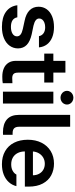

<svg xmlns="http://www.w3.org/2000/svg" viewBox="594 -1375 792 2020"><g transform="rotate(90 990.0 -365.0)"><path d="M266.6 -444.3Q240.2 -444.3 219 -436.3Q197.8 -428.2 186 -413.8Q174.3 -399.4 174.8 -381.8Q173.3 -339.4 250 -321.3L339.8 -302.7Q415.5 -285.6 452.1 -250.5Q488.8 -215.3 489.3 -158.2Q488.8 -108.4 460.9 -70.1Q433.1 -31.7 382.1 -10.5Q331.1 10.7 262.7 10.7Q162.6 10.7 103.8 -32Q44.9 -74.7 35.2 -151.4H162.1Q168 -117.7 193.6 -100.8Q219.2 -84 262.7 -84Q307.6 -84 335 -101.1Q362.3 -118.2 362.3 -147.5Q362.3 -170.4 343.5 -185.3Q324.7 -200.2 285.2 -209L200.2 -227.5Q126.5 -242.2 88.6 -279.8Q50.8 -317.4 50.8 -375Q50.8 -423.3 77.1 -460.2Q103.5 -497.1 151.9 -517.1Q200.2 -537.1 264.6 -537.1Q327.1 -537.1 373.8 -517.8Q420.4 -498.5 447.3 -462.9Q474.1 -427.2 478.5 -378.9H360.4Q354.5 -409.2 330.1 -426.8Q305.7 -444.3 266.6 -444.3Z M848.6 -434.6H744.1V-159.2Q744.1 -124 759 -110.8Q773.9 -97.7 800.8 -97.7Q824.2 -97.7 855.5 -99.6V2Q831.1 6.8 785.2 6.8Q736.8 6.8 699.5 -9Q662.1 -24.9 640.9 -57.6Q619.6 -90.3 620.1 -138.7V-434.6H543.9V-530.3H620.1V-657.2H744.1V-530.3H848.6Z M944.3 -530.3H1069.3V0H944.3ZM935.5 -673.8Q935.5 -691.9 945.3 -707.5Q955.1 -723.1 971.9 -732.2Q988.8 -741.2 1007.8 -741.2Q1027.3 -741.2 1043.9 -732.2Q1060.5 -723.1 1070.3 -707.5Q1080.1 -691.9 1080.1 -673.8Q1080.1 -655.3 1070.3 -639.4Q1060.5 -623.5 1043.9 -614.5Q1027.3 -605.5 1007.8 -605.5Q988.8 -605.5 971.9 -614.5Q955.1 -623.5 945.3 -639.4Q935.5 -655.3 935.5 -673.8Z M1380.9 -101.6H1398.4V-1Q1389.6 0 1373 0Q1283.7 0 1236.1 -42Q1188.5 -84 1188.5 -168.9V-707H1313.5V-169.9Q1313.5 -135.3 1329.3 -118.4Q1345.2 -101.6 1380.9 -101.6Z M1450.2 -261.7Q1450.2 -343.3 1481.4 -405.5Q1512.7 -467.8 1569.6 -502.4Q1626.5 -537.1 1701.2 -537.1Q1768.6 -537.1 1823.5 -508.3Q1878.4 -479.5 1910.9 -419.2Q1943.4 -358.9 1943.4 -269.5V-230.5H1573.2Q1573.7 -186 1590.8 -153.6Q1607.9 -121.1 1638.2 -104Q1668.5 -86.9 1709 -86.9Q1748.5 -86.9 1776.4 -102.1Q1804.2 -117.2 1816.4 -141.6H1938.5Q1927.2 -95.7 1896 -61.3Q1864.7 -26.9 1816.7 -8.1Q1768.6 10.7 1708 10.7Q1628.9 10.7 1570.6 -22.7Q1512.2 -56.2 1481.2 -117.7Q1450.2 -179.2 1450.2 -261.7ZM1824.2 -315.4Q1823.7 -351.6 1808.6 -379.9Q1793.5 -408.2 1766.1 -424.3Q1738.8 -440.4 1703.1 -440.4Q1666.5 -440.4 1637.9 -423.6Q1609.4 -406.7 1592.8 -378.2Q1576.2 -349.6 1573.7 -315.4Z"/></g></svg>

Font: Pretendard GOV SemiBold
Style: Regular
Weight: 600
Designer: Base glyphs from Inter by Rasmus Andersson; Hangeul glyphs from Noto Sans CJK(Source Han Sans) by Jang Soo-young and Kan
Foundry: Kil Hyung-jin
Version: Version 1.309